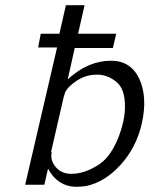

<svg xmlns="http://www.w3.org/2000/svg" viewBox="-20 -712 576 740"><path d="M127 -529 137 -582H209L234 -692H306L281 -582H428L415 -527H268L241 -406Q319 -478 408 -478Q484 -478 517 -408Q549 -338 527 -238Q506 -144 445 -77Q384 -10 312 5Q291 8 271 8Q202 6 165 -62L151 0H77L200 -529ZM177 -127Q178 -126 178 -126Q178 -124 179 -124Q173 -94 195 -68Q217 -42 255 -42Q307 -42 363 -79Q409 -110 438.5 -188Q468 -266 460 -330Q455 -374 429 -396Q403 -418 372 -423Q358 -425 350 -424Q312 -424 277.5 -402Q243 -380 231 -356L225 -336Z"/></svg>

Font: Coval
Style: ExtraLight Italic
Weight: 200
Foundry: Context Ltd
Version: Version 001.000